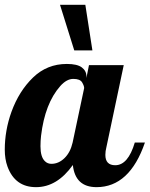

<svg xmlns="http://www.w3.org/2000/svg" viewBox="-33 -770 621 796"><path d="M567.9 -179.2Q504.4 5.9 367.2 5.9Q278.8 5.9 269 -85.9Q203.6 5.9 116.5 5.9Q29.3 5.9 -2 -79.6Q-13.2 -110.4 -13.2 -149.7Q-13.2 -189 -6.3 -228.3Q0.5 -267.6 14.6 -306.6Q45.9 -392.6 104 -448.7Q162.1 -504.9 244.1 -504.9Q287.1 -504.9 306.2 -490.5Q325.2 -476.1 325.2 -454.1V-446.8L335.9 -500H480L408.2 -160.2Q403.8 -143.1 403.8 -127.9Q403.8 -85 444.8 -85Q498 -85 525.9 -179.2ZM315.9 -404.8Q315.9 -414.1 307.4 -428.5Q298.8 -442.9 271 -442.9Q243.2 -442.9 216.8 -413.1Q153.3 -341.3 137.2 -207Q134.8 -186.5 134.8 -163.6Q134.8 -119.1 153.3 -101.6Q164.1 -90.8 180.2 -90.8Q210 -90.8 234.4 -114.5Q258.8 -138.2 268.1 -179.2ZM274.9 -561 215.8 -750H320.8L350.1 -561Z"/></svg>

Font: UVF Lobster12
Style: Regular
Weight: 400
Designer: Pablo Impallari
Foundry: Pablo Impallari. www.impallari.com
Version: Version 1.004